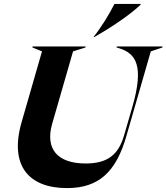

<svg xmlns="http://www.w3.org/2000/svg" viewBox="-20 -950 852 983"><path d="M146 -707 195 -687 91 -326C26 -101 128 13 323 13C485 13 574 -69 627 -253L752 -687L812 -707V-712H577V-707L590 -703C677 -676 718 -612 658 -404L615 -256C587 -161 534 -113 419 -113C272 -113 211 -189 247 -316L354 -687L418 -707V-712H146ZM459 -761H464C550 -810 643 -872 700 -926V-930H566C539 -876 497 -808 459 -761Z"/></svg>

Font: Nyght Serif Bold Italic
Style: Regular
Weight: 700
Italic angle: -16°
Designer: Maksym Kobuzan
Version: Version 0.410;Glyphs 3.1.2 (3151)